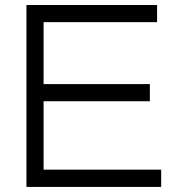

<svg xmlns="http://www.w3.org/2000/svg" viewBox="-20 -735 707 755"><path d="M569.3 -336.9H151.4V-67.9H613.8V0H84V-715.3H597.7V-647.9H151.4V-404.3H569.3Z"/></svg>

Font: AnjaliOldLipi
Style: Regular
Weight: 400
Designer: Kevin & Siji
Foundry: Core : Kevin & Siji
Modification : Hiran Venugopalan
Opentype mlm2 support: Rajeesh Nambiar
New Feature Table : Santhosh
Version: Version 7.1.0+20221109